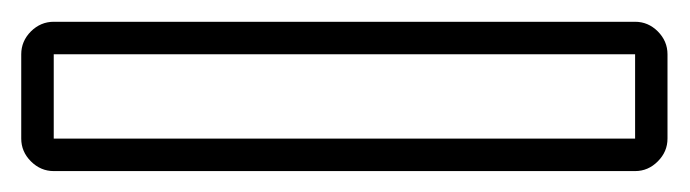

<svg xmlns="http://www.w3.org/2000/svg" viewBox="-53 71 643 179"><path d="M569.3 200.2Q569.3 212.4 560.3 221.4Q551.3 230.5 539.1 230.5H-2.9Q-15.1 230.5 -24.2 221.4Q-33.2 212.4 -33.2 200.2V121.6Q-33.2 109.4 -24.2 100.3Q-15.1 91.3 -2.9 91.3H539.1Q551.3 91.3 560.3 100.3Q569.3 109.4 569.3 121.6ZM539.1 121.6H-2.9V200.2H539.1Z"/></svg>

Font: Akaash Gobhi Outlined
Style: Regular
Weight: 400
Designer: Kulbir Singh Thind, MD
Foundry: Punjab Online
Version: Version 1.200